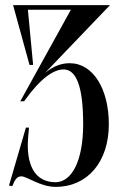

<svg xmlns="http://www.w3.org/2000/svg" viewBox="-20 -720 469 748"><path d="M252 -473.8C218.3 -473.8 187.4 -462 155.4 -435.9L408.5 -700H31L95 -467H109L88.7 -682H256.1L59 -325.5H74L77.9 -331C140.1 -417.3 190.3 -449.5 227.5 -449.5C277.5 -449.5 304 -383 304 -236C304 -95.5 261 -11.5 197 -10C116.5 -10 79.5 -76 90 -190L93 -223H81L15 3L28 5C38 -21 47 -33 63 -33C86 -33 136 8 197 8C321 8 404 -89.5 404 -236C404 -372.5 343.2 -473.7 252 -473.7Z"/></svg>

Font: Picaflor 24 pt
Style: Regular
Weight: 400
Designer: Ariel Martín Pérez
Foundry: Tunera Type Foundry
Version: Version 1.000;hotconv 1.0.109;makeotfexe 2.5.65596